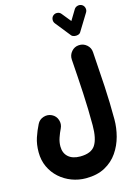

<svg xmlns="http://www.w3.org/2000/svg" viewBox="-177 -1048 991 1430"><g transform="rotate(-15 319.0 -332.5)"><path d="M606.4 -956.1Q621.1 -946.8 625.2 -929.2Q629.4 -911.6 620.1 -896.5L539.1 -764.6Q532.7 -754.4 518.6 -750.5Q504.4 -746.6 490 -749.5Q475.6 -752.4 468.3 -761.2L374.5 -878.9Q363.8 -892.6 365.7 -910.9Q367.7 -929.2 381.3 -939.9Q395 -950.7 413.1 -948.7Q431.2 -946.8 441.9 -932.6L498 -863.3L545.9 -942.4Q555.2 -957 573.2 -961.2Q591.3 -965.3 606.4 -956.1ZM9.3 18.1Q9.3 -43 25.6 -92Q42 -141.1 64.5 -185.5Q79.6 -216.3 113 -227.1Q146.5 -237.8 177.2 -222.7Q208 -207.5 218.8 -174.3Q229.5 -141.1 214.4 -110.4Q200.2 -81.5 188.7 -48.3Q177.2 -15.1 177.2 18.1Q177.2 69.8 210 99.1Q242.7 128.4 301.3 128.4Q386.7 128.4 418.5 79.6Q450.2 30.8 450.2 -72.3Q450.2 -196.3 443.6 -319.6Q437 -442.9 426.8 -585.4Q424.8 -620.1 447.5 -646.5Q470.2 -672.9 504.4 -674.8Q539.1 -677.2 565.4 -654.5Q591.8 -631.8 593.8 -597.2Q604 -454.6 611.1 -328.4Q618.2 -202.1 618.2 -72.3Q618.2 -8.3 601.1 56.6Q584 121.6 546.6 176Q509.3 230.5 448.7 263.4Q388.2 296.4 301.3 296.4Q244.6 296.4 192.1 276.6Q139.6 256.8 98.4 220Q57.1 183.1 33.2 131.8Q9.3 80.6 9.3 18.1Z"/></g></svg>

Font: Mikhak-DS1-FD Black
Style: Regular
Weight: 900
Designer: Amin Abedi
Version: Version 3.2